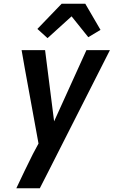

<svg xmlns="http://www.w3.org/2000/svg" viewBox="-20 -787 640 1022"><path d="M192 215H67Q88 169 110.5 123.5Q133 78 155 33L185 -23L112 -423L95 -520H220L268 -141L440 -520H565L239 123ZM233 -584 179 -633 308 -767H434L515 -628L450 -589L361 -700Z"/></svg>

Font: Iosevka Extended Oblique
Style: Bold
Weight: 700
Width: 7
Italic angle: -9°
Monospace: yes
Designer: Belleve Invis
Foundry: Belleve Invis
Version: Version 32.5.0; ttfautohint (v1.8.4)